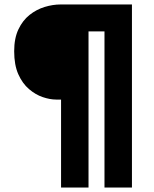

<svg xmlns="http://www.w3.org/2000/svg" viewBox="-20 -720 690 860"><path d="M253.5 120V-274H231.5Q204 -274 171.5 -285Q139 -296 109.8 -321Q80.5 -346 62 -387.5Q43.5 -429 43.5 -490.5Q43.5 -548.5 62.5 -588.5Q81.5 -628.5 112.2 -653Q143 -677.5 179.8 -688.8Q216.5 -700 251.5 -700H571V120H448V-579.5H376.5V120Z"/></svg>

Font: Trispace Thin
Style: Bold
Weight: 700
Version: Version 1.210